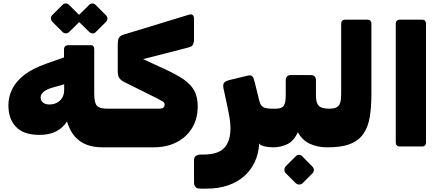

<svg xmlns="http://www.w3.org/2000/svg" viewBox="-20 -867 2631 1143"><path d="M590 10Q505 10 453 -29Q401 -68 379 -144Q355 -106 314.5 -85Q274 -64 214 -64Q121 -64 75.5 -111.5Q30 -159 30 -240Q30 -288 51 -333.5Q72 -379 122 -419Q172 -459 258 -489L361 -525V-572Q361 -585 367.5 -591.5Q374 -598 387 -598H521Q531 -598 536 -591.5Q541 -585 541 -575V-310Q541 -256 556.5 -238Q572 -220 618 -220H631Q638 -220 642 -216Q646 -212 646 -205V-20Q646 10 616 10ZM274 -245Q297 -245 317 -254.5Q337 -264 349.5 -283.5Q362 -303 362 -333V-365L291 -345Q259 -336 240.5 -321Q222 -306 222 -287Q222 -268 236 -256.5Q250 -245 274 -245ZM391 -676Q384 -669 372.5 -668.5Q361 -668 352 -677L291 -738Q284 -746 283 -757Q282 -768 291 -777L352 -838Q361 -847 372 -846.5Q383 -846 391 -838L452 -777Q461 -768 461.5 -756.5Q462 -745 453 -737ZM550 -676Q541 -667 530 -668Q519 -669 511 -677L449 -738Q441 -746 441 -757.5Q441 -769 449 -777L511 -838Q519 -846 529.5 -846.5Q540 -847 549 -838L610 -777Q619 -768 619.5 -757Q620 -746 611 -737Z M616 10Q601 10 601 -5V-190Q601 -220 631 -220H924Q945 -220 952.5 -226.5Q960 -233 960 -246Q960 -256 948 -263.5Q936 -271 918 -280L721 -378Q703 -387 692 -400Q681 -413 681 -443V-601Q681 -632 689 -643.5Q697 -655 716 -661L1103 -779Q1118 -784 1126.5 -778Q1135 -772 1135 -754V-630Q1135 -614 1129 -602Q1123 -590 1108 -586L832 -515L960 -456Q1030 -424 1073 -394.5Q1116 -365 1136.5 -327.5Q1157 -290 1157 -234Q1157 -160 1123.5 -105Q1090 -50 1031 -20Q972 10 895 10Z M1172 256Q1152 256 1143.5 245.5Q1135 235 1135 219V86Q1135 69 1146.5 61Q1158 53 1177 53H1190Q1279 53 1315.5 13Q1352 -27 1352 -103Q1352 -139 1345 -175.5Q1338 -212 1332 -241L1310 -343Q1306 -365 1314.5 -375Q1323 -385 1348 -391L1452 -416Q1471 -421 1479 -415Q1487 -409 1490.5 -398Q1494 -387 1497 -375L1523 -269Q1528 -249 1536.5 -238.5Q1545 -228 1560.5 -224Q1576 -220 1603 -220H1621Q1636 -220 1636 -205V-20Q1636 10 1606 10Q1577 10 1552.5 4Q1528 -2 1523 -14Q1520 46 1497.5 95.5Q1475 145 1434.5 181Q1394 217 1337.5 236.5Q1281 256 1209 256Z M1606 10Q1591 10 1591 -5V-190Q1591 -220 1621 -220H1623Q1658 -220 1669.5 -238Q1681 -256 1681 -297V-387Q1681 -420 1711 -420H1831Q1861 -420 1861 -387V-297Q1861 -254 1878 -237Q1895 -220 1938 -220H1941Q1956 -220 1956 -205V-20Q1956 10 1926 10Q1872 10 1826 -10.5Q1780 -31 1753 -80Q1729 -27 1690 -8.5Q1651 10 1606 10ZM1780 225Q1772 232 1760.5 231.5Q1749 231 1741 224L1680 163Q1673 155 1673 144Q1673 133 1680 124L1741 63Q1749 55 1760 55Q1771 55 1779 63L1839 124Q1848 133 1848.5 144Q1849 155 1841 164Z M1926 10Q1911 10 1911 -5V-190Q1911 -220 1941 -220Q1968 -220 1983.5 -228Q1999 -236 2005 -255Q2011 -274 2011 -307V-727Q2011 -737 2017.5 -743.5Q2024 -750 2034 -750H2168Q2179 -750 2185 -743.5Q2191 -737 2191 -727V-304Q2191 -231 2181.5 -172Q2172 -113 2144.5 -72Q2117 -31 2064.5 -10Q2012 11 1926 10Z M2359 5Q2349 5 2342.5 -1.5Q2336 -8 2336 -18V-727Q2336 -737 2342.5 -743.5Q2349 -750 2359 -750H2493Q2504 -750 2510 -743.5Q2516 -737 2516 -727V-18Q2516 -8 2510 -1.5Q2504 5 2493 5Z"/></svg>

Font: Rubik Black
Style: Italic
Weight: 900
Italic angle: -12°
Designer: Hubert and Fischer
Foundry: Hubert and Fischer
Version: Version 2.300;gftools[0.9.30]